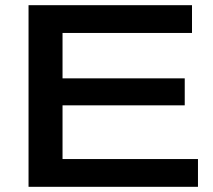

<svg xmlns="http://www.w3.org/2000/svg" viewBox="-20 -720 821 740"><path d="M90 0V-700H720V-593H221V-418H692V-314H221V-107H743V0Z"/></svg>

Font: Georama Extended Medium
Style: Regular
Weight: 500
Width: 7
Designer: Jean-Baptiste Levee
Foundry: Production Type
Version: Version 1.000